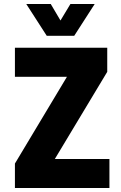

<svg xmlns="http://www.w3.org/2000/svg" viewBox="-20 -945 609 965"><path d="M55 0V-123L350 -615L366 -559H55V-705H519V-584L222 -90L207 -146H530V0ZM215 -765 112 -925H235L284 -842L334 -925H456L353 -765Z"/></svg>

Font: Nunito Sans 7pt Condensed Black
Style: Regular
Weight: 900
Width: 3
Designer: Vernon Adams
Foundry: Vernon Adams
Version: Version 3.101;gftools[0.9.27]